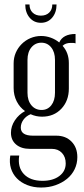

<svg xmlns="http://www.w3.org/2000/svg" viewBox="-20 -664 374 859"><path d="M164 175Q130 175 102 164Q74 153 55.5 134Q37 115 29 89Q21 63 26 32H66Q58 84 86.5 114.5Q115 145 170 145Q217 145 245.5 123.5Q274 102 274 67Q274 38 257 20Q240 2 212 2H114Q75 2 52 -17.5Q29 -37 29 -70Q29 -99 46.5 -125.5Q64 -152 92 -167Q68 -184 54.5 -211Q41 -238 41 -270V-380Q41 -406 50.5 -428Q60 -450 77 -467Q94 -484 116.5 -493.5Q139 -503 164 -503Q186 -503 207 -495.5Q228 -488 245 -474Q262 -512 318 -512V-470Q312 -472 306.5 -472Q301 -472 296 -472Q273 -472 260 -459Q288 -428 288 -382V-268Q288 -213 254.5 -177.5Q221 -142 168 -142Q141 -142 117 -153Q97 -145 85 -128.5Q73 -112 73 -93Q73 -57 128 -57H232Q274 -57 300 -30.5Q326 -4 326 39Q326 68 314 93Q302 118 280 136Q258 154 228.5 164.5Q199 175 164 175ZM103 -249Q103 -214 120.5 -193Q138 -172 166 -172Q193 -172 209.5 -193Q226 -214 226 -249V-396Q226 -431 209 -452Q192 -473 165 -473Q138 -473 120.5 -452Q103 -431 103 -396ZM214 -644H233Q233 -608 213.5 -585Q194 -562 163 -562Q132 -562 112.5 -585Q93 -608 93 -644H112Q112 -621 126 -607.5Q140 -594 163 -594Q186 -594 200 -607.5Q214 -621 214 -644Z"/></svg>

Font: Moniqa Paragraph
Style: Regular
Weight: 400
Designer: Rajesh Rajput
Foundry: Rajesh Rajput
Version: Version 1.000